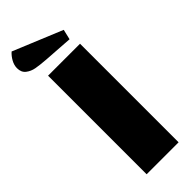

<svg xmlns="http://www.w3.org/2000/svg" viewBox="-312 -886 909 909"><g transform="rotate(-45 142.5 -431.5)"><path d="M50 -660H264V0H50ZM-29 -789Q-29 -809 -18 -829Q-7 -849 9 -863L256 -761L244 -710L98 -720Q58 -723 33 -727.5Q8 -732 -10.5 -746.5Q-29 -761 -29 -789Z"/></g></svg>

Font: Sansita ExtraBold
Style: Regular
Weight: 800
Designer: Pablo Cosgaya
Foundry: Omnibus-Type
Version: Version 1.006